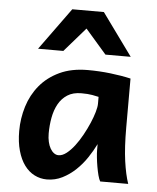

<svg xmlns="http://www.w3.org/2000/svg" viewBox="-55 -828 723 887"><g transform="rotate(5 306.5 -384.5)"><path d="M400.4 -388.7Q390.1 -391.1 370.6 -394.8Q351.1 -398.4 319.8 -398.4Q281.2 -398.4 255.4 -381.8Q229.5 -365.2 214.1 -337.4Q198.7 -309.6 192.1 -273.9Q185.5 -238.3 185.5 -200.2Q185.5 -178.7 189.7 -161.1Q193.8 -143.6 201.2 -130.9Q208.5 -118.2 218.3 -111.1Q228 -104 239.3 -104Q257.3 -104 276.4 -118.9Q295.4 -133.8 313.2 -157.2Q331.1 -180.7 346.9 -209.5Q362.8 -238.3 374.8 -266.4Q386.7 -294.4 393.6 -318.4Q400.4 -342.3 400.4 -356.4ZM441.9 0Q436.5 -8.8 431.6 -27.1Q426.8 -45.4 423.1 -66.7Q419.4 -87.9 417.2 -108.6Q415 -129.4 415 -143.1V-170.9Q399.4 -139.2 377.7 -106.7Q356 -74.2 328.1 -47.9Q300.3 -21.5 266.8 -4.6Q233.4 12.2 195.3 12.2Q164.6 12.2 137.7 -1.5Q110.8 -15.1 91.1 -42Q71.3 -68.8 60.1 -108.6Q48.8 -148.4 48.8 -200.2Q48.8 -258.3 65.9 -313.7Q83 -369.1 118.7 -412.4Q154.3 -455.6 209.5 -481.7Q264.6 -507.8 340.3 -507.8Q393.6 -507.8 445.8 -501.7Q498 -495.6 540 -485.8V-258.8Q540 -166.5 548.8 -103.8Q557.6 -41 571.8 0ZM415 -585.9 317.4 -698.2 219.7 -585.9H102.5L244.1 -781.2H390.6L532.2 -585.9Z"/></g></svg>

Font: Andika New Basic
Style: Bold
Weight: 700
Designer: Victor Gaultney, Annie Olsen, Pablo Ugerman
Foundry: SIL International
Version: Version 5.500; ttfautohint (v1.8.3)